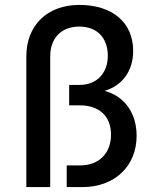

<svg xmlns="http://www.w3.org/2000/svg" viewBox="-20 -760 640 780"><path d="M405 -391C477 -412 521 -472 521 -553C521 -672 433 -740 302 -740C172 -740 87 -657 87 -531V0H184V-531C184 -606 230 -652 302 -652C373 -652 418 -608 418 -533C418 -465 375 -415 303 -415H261V-332H305C384 -332 431 -287 431 -213C431 -138 383 -88 305 -88H251V0H315C447 0 535 -86 535 -208C535 -302 485 -369 405 -391Z"/></svg>

Font: Tekne LDO Medium
Style: Regular
Weight: 500
Monospace: yes
Designer: Alessio Laiso, Mario Rullo, Paolo Rosset
Foundry: Alessio Laiso
Version: Version 1.000;hotconv 1.0.109;makeotfexe 2.5.65596